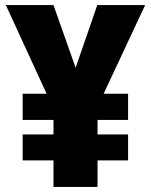

<svg xmlns="http://www.w3.org/2000/svg" viewBox="-20 -734 593 754"><path d="M277 -468 190 -714H3L163 -366H69V-263H190V-206H69V-104H190V0H363V-104H483V-206H363V-263H483V-366H387L550 -714H362Z"/></svg>

Font: Noto Sans Georgian SemiCondensed Black
Style: Regular
Weight: 900
Width: 4
Designer: Monotype Design Team, Akaki Razmadze
Foundry: Google LLC
Version: Version 2.005